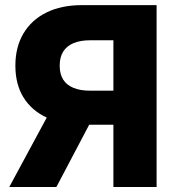

<svg xmlns="http://www.w3.org/2000/svg" viewBox="-20 -748 701 768"><path d="M606.4 0H433.6V-586.9H340.8Q301.3 -586.9 273.9 -575.4Q246.6 -564 232.7 -541.5Q218.8 -519 218.8 -485.4Q218.8 -451.7 232.7 -429.7Q246.6 -407.7 273.9 -396.5Q301.3 -385.3 340.3 -385.3H502.4V-249H314Q230 -249 168.7 -276.9Q107.4 -304.7 74.5 -357.4Q41.5 -410.2 41.5 -485.4Q41.5 -559.6 73.7 -614Q106 -668.5 165.8 -698Q225.6 -727.5 308.1 -727.5H606.4ZM205.6 0H17.1L196.3 -332H380.4Z"/></svg>

Font: Inter 17pt ExtraBold
Style: Regular
Weight: 800
Version: Version 4.001;git-66647c0bb